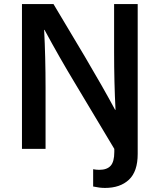

<svg xmlns="http://www.w3.org/2000/svg" viewBox="-20 -732 785 944"><path d="M657 25Q657 111 614 151.5Q571 192 496 192Q470 192 438 185V100Q453 103 468 103Q506 103 524 83Q542 63 542 15V0L348 -324Q273 -448 199 -585H197Q204 -452 204 -300V0H88V-712H243L397 -454Q488 -300 546 -192H548Q541 -325 541 -477V-712H657Z"/></svg>

Font: CST
Style: Medium
Weight: 500
Version: Version 1.00